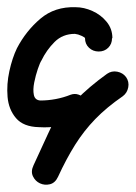

<svg xmlns="http://www.w3.org/2000/svg" viewBox="-41 -313 377 533"><path d="M271 -207H270Q270 -191 259.5 -180.5Q249 -170 233 -170Q217 -170 206 -180.5Q195 -191 195 -207Q195 -209 185.5 -213.5Q176 -218 167 -219Q133 -219 110.5 -196.5Q88 -174 74 -145Q70 -139 64 -121.5Q58 -104 54 -84Q50 -64 53 -49.5Q56 -35 71 -34Q92 -34 113.5 -38Q135 -42 155 -50Q166 -54 176.5 -50.5Q187 -47 194 -39Q202 -31 204.5 -20Q207 -9 202 1Q181 45 160.5 89.5Q140 134 120 178Q112 195 97.5 198.5Q83 202 70 196Q57 190 50.5 176.5Q44 163 52 146Q78 90 106 46Q134 2 170 -35Q206 -72 256 -108Q269 -117 284.5 -114Q300 -111 309 -99Q318 -86 315 -70.5Q312 -55 300 -46Q255 -15 223.5 17.5Q192 50 167.5 89Q143 128 120 178Q112 195 97.5 198.5Q83 202 70 196Q57 190 50.5 176.5Q44 163 52 146Q72 102 92.5 58Q113 14 134 -30Q139 -41 151 -36Q163 -31 174 -20Q184 -9 188 3.5Q192 16 181 20Q154 31 125.5 36.5Q97 42 67 40Q24 39 3.5 15Q-17 -9 -20 -44Q-23 -79 -15 -115.5Q-7 -152 6 -179Q31 -227 71 -261Q111 -295 169 -293Q192 -293 215.5 -282.5Q239 -272 255 -252.5Q271 -233 271 -207Q271 -207 271 -207Q271 -207 271 -207Z"/></svg>

Font: FRB American Cursive Guidelines Arrows Extrabold
Style: Bold Italic
Weight: 800
Italic angle: -25°
Version: Version 2.0;Modular Font Editor K font №1